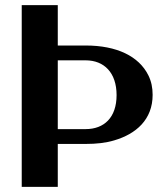

<svg xmlns="http://www.w3.org/2000/svg" viewBox="-20 -731 648 751"><path d="M65 0H206V-168H315C357 -168 394 -172 427 -182C512 -207 577 -263 577 -360C577 -388 572 -413 560 -437C523 -511 437 -553 315 -553H206V-711H65ZM206 -226V-495H315C387 -495 436 -447 436 -359C436 -271 387 -226 315 -226Z"/></svg>

Font: Aerodynamic
Style: Regular
Weight: 500
Designer: Google
Version: Version 2.000980; 2014